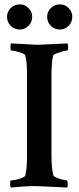

<svg xmlns="http://www.w3.org/2000/svg" viewBox="-20 -842 355 865"><path d="M29.3 2.9Q25.4 -1 25.4 -10.7Q25.4 -29.3 29.3 -29.3Q37.1 -29.3 51.8 -32.2Q66.4 -35.2 79.1 -40.5Q91.8 -45.9 93.8 -50.8Q97.7 -66.4 99.6 -86.9Q101.6 -107.4 101.6 -132.8V-509.8Q101.6 -566.4 93.8 -591.8Q91.8 -597.7 79.6 -602.5Q67.4 -607.4 53.2 -610.8Q39.1 -614.3 31.2 -614.3Q27.3 -614.3 27.3 -628.9Q27.3 -644.5 29.3 -646.5L84 -643.6Q108.4 -642.6 127.4 -641.1Q146.5 -639.6 159.2 -640.6L284.2 -646.5Q287.1 -637.7 287.1 -630.9Q287.1 -614.3 283.2 -614.3Q277.3 -614.3 262.7 -610.4Q248 -606.4 234.9 -601.6Q221.7 -596.7 219.7 -591.8Q215.8 -576.2 213.9 -555.2Q211.9 -534.2 211.9 -505.9V-138.7Q211.9 -85 220.7 -50.8Q222.7 -46.9 234.9 -41.5Q247.1 -36.1 261.2 -32.7Q275.4 -29.3 281.2 -29.3Q285.2 -29.3 285.2 -10.7Q285.2 -4.9 283.2 2.9L159.2 -2.9Q125 -4.9 88.9 -2Q52.7 1 29.3 2.9ZM250 -709Q225.6 -709 209 -725.6Q192.4 -742.2 192.4 -766.6Q192.4 -789.1 209 -805.7Q225.6 -822.3 250 -822.3Q272.5 -822.3 289.1 -805.7Q305.7 -789.1 305.7 -766.6Q305.7 -742.2 289.1 -725.6Q272.5 -709 250 -709ZM69.3 -709Q44.9 -709 28.3 -725.6Q11.7 -742.2 11.7 -766.6Q11.7 -789.1 28.3 -805.7Q44.9 -822.3 69.3 -822.3Q91.8 -822.3 108.4 -805.7Q125 -789.1 125 -766.6Q125 -742.2 108.4 -725.6Q91.8 -709 69.3 -709Z"/></svg>

Font: Crimson Text SemiBold
Style: Regular
Weight: 600
Designer: Sebastian Kosch
Foundry: Sebastian Kosch
Version: Version 1.100; ttfautohint (v1.8.4)